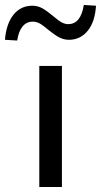

<svg xmlns="http://www.w3.org/2000/svg" viewBox="-85 -752 406 772"><path d="M73 0V-487H164V0ZM-16 -589 -65 -592Q-60 -656 -31 -692.5Q-2 -729 45 -729Q67 -729 85.5 -718.5Q104 -708 128 -688Q150 -669 163 -662Q176 -655 189 -655Q215 -655 230.5 -674.5Q246 -694 252 -732L301 -729Q297 -664 267.5 -628Q238 -592 192 -592Q172 -592 153.5 -601.5Q135 -611 108 -633Q87 -651 74 -658Q61 -665 47 -665Q22 -665 6 -646Q-10 -627 -16 -589Z"/></svg>

Font: Nunito Sans 12pt Medium
Style: Regular
Weight: 500
Designer: Vernon Adams
Foundry: Vernon Adams
Version: Version 3.101;gftools[0.9.27]